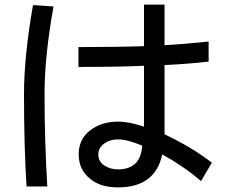

<svg xmlns="http://www.w3.org/2000/svg" viewBox="-20 -704 1002 832"><path d="M683 -35Q653 108 491 108Q416 108 372 72Q321 32 321 -35Q321 -101 370.5 -139Q420 -177 491 -177Q541 -177 604 -155V-419Q499 -414 320 -414V-500Q489 -500 604 -504V-684H693V-508Q779 -513 884 -524V-437Q797 -427 693 -422V-122Q812 -66 898 1L851 81Q780 19 683 -35ZM84 -295Q84 -460 123 -682L212 -676Q173 -462 173 -295Q173 -96 185 104H95Q84 -69 84 -295ZM491 -100Q456 -100 431 -81.5Q406 -63 406 -35Q406 -4 432 13Q458 30 491 30Q590 30 596 -73Q532 -100 491 -100Z"/></svg>

Font: Gmarket Sans TTF Medium
Style: Regular
Weight: 500
Designer: Creative Director : Sungho Lee; Art Director : Kiwoong Choi; Project Manager : Sori Yang, Jongwook Yoon; Font Designer :
Foundry: Sandoll Inc.
Version: Version 1.000;hotconv 1.0.109;makeotfexe 2.5.65596